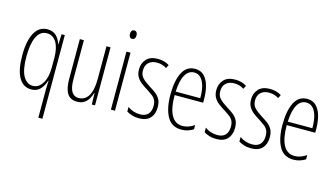

<svg xmlns="http://www.w3.org/2000/svg" viewBox="-102 -1092 2963 1691"><g transform="rotate(15 1379.5 -246.5)"><path d="M324 -20Q324 -33 325 -56Q326 -79 327 -103H324Q308 -52 277.5 -21Q247 10 198 10Q124 10 84.5 -58.5Q45 -127 45 -260Q45 -394 85.5 -466.5Q126 -539 202 -539Q252 -539 282.5 -509.5Q313 -480 325 -435H327L332 -529H361V234H324ZM202 -24Q257 -24 290.5 -78.5Q324 -133 324 -220V-312Q324 -402 292.5 -453Q261 -504 206 -504Q145 -504 114 -440Q83 -376 83 -260Q83 -138 116 -81Q149 -24 202 -24Z M778 -529V0H749L746 -104H743Q735 -75 720 -49Q705 -23 679.5 -6.5Q654 10 615 10Q554 10 526 -34Q498 -78 498 -165V-529H535V-174Q535 -96 557 -60.5Q579 -25 620 -25Q677 -25 709 -75.5Q741 -126 741 -233V-529Z M942 -727Q958 -727 965 -715.5Q972 -704 972 -689Q972 -671 964 -660.5Q956 -650 941 -650Q927 -650 919.5 -661Q912 -672 912 -688Q912 -704 919 -715.5Q926 -727 942 -727ZM960 -529V0H923V-529Z M1316 -127Q1316 -64 1282 -27Q1248 10 1181 10Q1144 10 1115 0.5Q1086 -9 1067 -21V-63Q1089 -46 1118.5 -36Q1148 -26 1180 -26Q1229 -26 1253.5 -53Q1278 -80 1278 -128Q1278 -160 1267.5 -181Q1257 -202 1236.5 -217.5Q1216 -233 1187 -252Q1153 -272 1126.5 -293Q1100 -314 1085 -341Q1070 -368 1070 -408Q1070 -463 1104.5 -501Q1139 -539 1209 -539Q1269 -539 1313 -510L1297 -479Q1260 -505 1208 -505Q1162 -505 1134 -479.5Q1106 -454 1106 -407Q1106 -366 1129.5 -340.5Q1153 -315 1201 -285Q1234 -265 1260 -245Q1286 -225 1301 -197.5Q1316 -170 1316 -127Z M1548 -539Q1601 -539 1632.5 -505.5Q1664 -472 1678 -418Q1692 -364 1692 -303V-269H1432Q1432 -149 1466 -86.5Q1500 -24 1569 -24Q1622 -24 1675 -61V-22Q1653 -8 1625.5 1Q1598 10 1567 10Q1477 10 1436 -64.5Q1395 -139 1395 -264Q1395 -391 1432.5 -465Q1470 -539 1548 -539ZM1548 -506Q1498 -506 1468 -455.5Q1438 -405 1433 -301H1657Q1658 -357 1647 -403.5Q1636 -450 1611.5 -478Q1587 -506 1548 -506Z M2021 -127Q2021 -64 1987 -27Q1953 10 1886 10Q1849 10 1820 0.5Q1791 -9 1772 -21V-63Q1794 -46 1823.5 -36Q1853 -26 1885 -26Q1934 -26 1958.5 -53Q1983 -80 1983 -128Q1983 -160 1972.5 -181Q1962 -202 1941.5 -217.5Q1921 -233 1892 -252Q1858 -272 1831.5 -293Q1805 -314 1790 -341Q1775 -368 1775 -408Q1775 -463 1809.5 -501Q1844 -539 1914 -539Q1974 -539 2018 -510L2002 -479Q1965 -505 1913 -505Q1867 -505 1839 -479.5Q1811 -454 1811 -407Q1811 -366 1834.5 -340.5Q1858 -315 1906 -285Q1939 -265 1965 -245Q1991 -225 2006 -197.5Q2021 -170 2021 -127Z M2338 -127Q2338 -64 2304 -27Q2270 10 2203 10Q2166 10 2137 0.5Q2108 -9 2089 -21V-63Q2111 -46 2140.5 -36Q2170 -26 2202 -26Q2251 -26 2275.5 -53Q2300 -80 2300 -128Q2300 -160 2289.5 -181Q2279 -202 2258.5 -217.5Q2238 -233 2209 -252Q2175 -272 2148.5 -293Q2122 -314 2107 -341Q2092 -368 2092 -408Q2092 -463 2126.5 -501Q2161 -539 2231 -539Q2291 -539 2335 -510L2319 -479Q2282 -505 2230 -505Q2184 -505 2156 -479.5Q2128 -454 2128 -407Q2128 -366 2151.5 -340.5Q2175 -315 2223 -285Q2256 -265 2282 -245Q2308 -225 2323 -197.5Q2338 -170 2338 -127Z M2570 -539Q2623 -539 2654.5 -505.5Q2686 -472 2700 -418Q2714 -364 2714 -303V-269H2454Q2454 -149 2488 -86.5Q2522 -24 2591 -24Q2644 -24 2697 -61V-22Q2675 -8 2647.5 1Q2620 10 2589 10Q2499 10 2458 -64.5Q2417 -139 2417 -264Q2417 -391 2454.5 -465Q2492 -539 2570 -539ZM2570 -506Q2520 -506 2490 -455.5Q2460 -405 2455 -301H2679Q2680 -357 2669 -403.5Q2658 -450 2633.5 -478Q2609 -506 2570 -506Z"/></g></svg>

Font: Noto Sans Gurmukhi ExtraCondensed ExtraLight
Style: Regular
Weight: 200
Width: 2
Designer: Jelle Bosma - Monotype Design Team
Foundry: Monotype Imaging Inc.
Version: Version 2.004; ttfautohint (v1.8.4.7-5d5b)